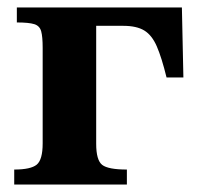

<svg xmlns="http://www.w3.org/2000/svg" viewBox="-20 -493 530 513"><path d="M319 0H18V-40Q62 -40 78 -53Q94 -66 94 -110V-365Q94 -395 90 -409.5Q86 -424 71.5 -428.5Q57 -433 25 -433V-473H466L470 -286H425Q412 -339 399 -369Q386 -399 365.5 -411.5Q345 -424 309 -424H237V-109Q237 -65 253 -52.5Q269 -40 319 -40Z"/></svg>

Font: STIX Two Text
Style: Bold
Weight: 700
Designer: Ross Mills, John Hudson & Paul Hanslow, Tiro Typeworks Ltd; with prior portions MicroPress Inc., and Coen Hoffman.
Foundry: Tiro Typeworks Ltd
Version: Version 2.13 b171